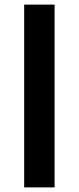

<svg xmlns="http://www.w3.org/2000/svg" viewBox="-20 -626 342 834"><path d="M85 188V-606H217V188Z"/></svg>

Font: Noto Sans Hebrew Droid
Style: Regular
Weight: 400
Designer: Monotype Design Team
Foundry: Monotype Imaging Inc.
Version: Version 1.100